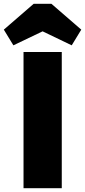

<svg xmlns="http://www.w3.org/2000/svg" viewBox="-64 -984 445 1004"><path d="M59 0V-712H259V0ZM6 -747 -44 -829 112 -964H205L361 -829L311 -747L80 -858H238Z"/></svg>

Font: Outfit Thin Black
Style: Regular
Weight: 900
Version: Version 1.100;gftools[0.9.27]